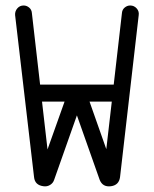

<svg xmlns="http://www.w3.org/2000/svg" viewBox="-20 -679 560 699"><path d="M424 -632Q425 -644 434 -651.5Q443 -659 454 -659Q468 -659 477.5 -648.5Q487 -638 485 -624L417 -34Q413 -5 384 -1Q354 3 343 -24L260 -259L177 -24Q173 -12 162 -5.5Q151 1 138 -1Q107 -5 104 -34L35 -624Q34 -638 43 -648.5Q52 -659 66 -659Q77 -659 86 -651.5Q95 -644 96 -632L126 -371H394ZM133 -309 153 -135 215 -309ZM306 -309 367 -136 387 -309Z"/></svg>

Font: Libertine Sup Medium
Style: Regular
Weight: 500
Designer: Bastien Sozeau
Foundry: NBR — Bastien Sozeau
Version: Version 2.003; ttfautohint (v1.8.4.7-5d5b);gftools[0.9.33]